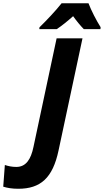

<svg xmlns="http://www.w3.org/2000/svg" viewBox="-177 -951 642 1187"><path d="M67 -782 66 -771H174C207 -793 239 -819 275 -851C294 -824 322 -790 341 -771H444L445 -783C420 -822 386 -888 370 -931H204C167 -884 110 -824 67 -782ZM-64 216C73 216 149 150 185 -21L333 -714H173L30 -43C14 35 -17 81 -76 81C-103 81 -126 76 -147 69L-157 203C-132 211 -102 216 -64 216Z"/></svg>

Font: Noto Sans SemiCondensed ExtraBold
Style: Italic
Weight: 800
Width: 4
Italic angle: -12°
Designer: Monotype Design Team
Foundry: Monotype Imaging Inc.
Version: Version 2.013